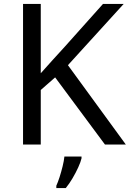

<svg xmlns="http://www.w3.org/2000/svg" viewBox="-20 -734 659 975"><path d="M619 0H513L260 -341L187 -277V0H97V-714H187V-362Q217 -396 248 -430Q279 -464 310 -498L503 -714H608L325 -403ZM394 70Q390 88 377.5 115.5Q365 143 348.5 171Q332 199 314 221H266V209Q274 192 282.5 165.5Q291 139 298 110.5Q305 82 307 61H394Z"/></svg>

Font: Noto Sans Thai
Style: Regular
Weight: 400
Designer: Monotype Design Team
Foundry: Monotype Imaging Inc.
Version: Version 2.001